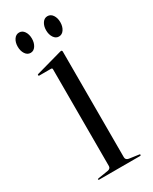

<svg xmlns="http://www.w3.org/2000/svg" viewBox="-154 -601 511 642"><g transform="rotate(-30 102.0 -280.0)"><path d="M136.5 -431.5V-23.5Q136.5 -18.5 139.5 -15.2Q142.5 -12 148.5 -11L184 -6Q187 -6 188 -5Q189 -4 189 -2.5Q189 -1.5 188 -0.8Q187 0 185 0H27.5Q26.5 0 25.5 -0.8Q24.5 -1.5 24.5 -2.5Q24.5 -3.5 25.5 -4Q26.5 -4.5 28.5 -5L66.5 -11Q72.5 -12 75.5 -15.2Q78.5 -18.5 78.5 -23V-396.5Q78.5 -399 77.5 -400.2Q76.5 -401.5 73.5 -401.5H28Q27 -402 26 -402.8Q25 -403.5 25 -404.5Q25 -406 26 -406.8Q27 -407.5 28.5 -408L125.5 -435Q129 -436 130.2 -436.2Q131.5 -436.5 132.5 -436.5Q134.5 -436.5 135.5 -435Q136.5 -433.5 136.5 -431.5ZM41.6 -481.5Q29.2 -481.5 21.6 -493Q14 -504.5 14 -521Q14 -537.5 21.6 -548.8Q29.2 -560 41.6 -560Q53.6 -560 61.2 -548.8Q68.8 -537.5 68.8 -521Q68.8 -504.5 61.2 -493Q53.6 -481.5 41.6 -481.5ZM150.8 -481.5Q138.8 -481.5 131.2 -493Q123.6 -504.5 123.6 -521Q123.6 -537.5 131.2 -548.8Q138.8 -560 150.8 -560Q163.2 -560 170.8 -548.8Q178.4 -537.5 178.4 -521Q178.4 -504.5 170.8 -493Q163.2 -481.5 150.8 -481.5Z"/></g></svg>

Font: Fraunces 120pt Light
Style: Regular
Weight: 300
Version: Version 1.000;[b76b70a41]